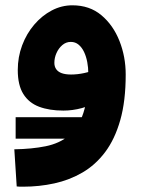

<svg xmlns="http://www.w3.org/2000/svg" viewBox="-20 -403 538 724"><path d="M67 301Q59 301 55 301Q51 301 43 300L34 160Q100 159 152 148.5Q204 138 240 108.5Q276 79 294.5 22.5Q313 -34 313 -126Q313 -148 309 -169Q305 -190 297 -207Q289 -224 276.5 -234.5Q264 -245 247 -245Q229 -245 215 -233Q201 -221 193 -203Q185 -185 185 -166Q185 -152 192 -142Q199 -132 213 -127Q227 -122 248 -122Q272 -122 297.5 -127.5Q323 -133 344 -143L348 -24Q324 -5 289 4.5Q254 14 219 14Q166 14 127.5 -0.5Q89 -15 68 -48.5Q47 -82 47 -139Q47 -188 63.5 -232Q80 -276 109 -310Q138 -344 175 -363.5Q212 -383 253 -383Q318 -383 362.5 -345.5Q407 -308 430.5 -248.5Q454 -189 454 -122Q454 -22 433.5 50Q413 122 376.5 170.5Q340 219 291 247.5Q242 276 185 288.5Q128 301 67 301ZM39 120V39H400V120Z"/></svg>

Font: Farlight84_Sys_V01
Style: Bold
Weight: 700
Designer: Monotype Design Team, Nadine Chahine and Nizar Qandah
Foundry: Monotype Imaging Inc.
Version: Version 2.004;October 31, 2024;FontCreator 14.0.0.2814 64-bi